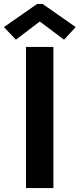

<svg xmlns="http://www.w3.org/2000/svg" viewBox="-44 -959 406 979"><path d="M88.6 0V-719.7H228.3V0ZM37.2 -756.7 -24.1 -820.8 145.3 -938.9H173.2L342.1 -820.8L282.5 -756.7L160.2 -848.3H157.4Z"/></svg>

Font: Reddit Sans
Style: Regular
Weight: 400
Designer: Stephen Hutchings
Foundry: Reddit
Version: Version 1.014